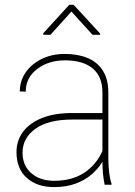

<svg xmlns="http://www.w3.org/2000/svg" viewBox="-20 -760 554 790"><path d="M273.9 -712.4 187.5 -616.7H158.2V-623.5L265.1 -740.2H283.2L392.1 -621.6V-616.7H360.8ZM425.8 -106.4Q425.8 -78.1 429.2 -49.8Q432.6 -21.5 439 -4.4V0H410.6Q401.9 -40.5 401.4 -94.7Q384.8 -66.4 357.4 -42.7Q330.1 -19 291.5 -4.6Q252.9 9.8 202.6 9.8Q132.3 9.8 90.1 -28.1Q47.9 -65.9 47.9 -133.8Q47.9 -181.2 74.5 -217.3Q101.1 -253.4 152.3 -274.2Q203.6 -294.9 276.4 -294.9H401.4V-379.4Q401.4 -445.3 361.3 -478.5Q321.3 -511.7 247.6 -511.7Q179.2 -511.7 132.6 -475.8Q85.9 -439.9 85.9 -382.8L61.5 -383.8Q61.5 -426.8 85.4 -461.7Q109.4 -496.6 151.4 -517.3Q193.4 -538.1 247.6 -538.1Q299.8 -538.1 340.1 -521.5Q380.4 -504.9 403.1 -469.5Q425.8 -434.1 425.8 -378.4ZM202.6 -16.1Q275.9 -16.1 325.9 -48.8Q376 -81.5 401.4 -138.7V-268.1H277.8Q178.2 -268.1 125.5 -230Q72.8 -191.9 72.8 -131.8Q72.8 -78.6 108.9 -47.4Q145 -16.1 202.6 -16.1Z"/></svg>

Font: Robert Sans Thin
Style: Regular
Weight: 100
Designer: Christian Robertson (extended by Adam Twardoch)
Foundry: Google
Version: Version 12.135;April 2, 2019;FontCreator 11.5.0.2425 64-bit;